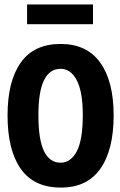

<svg xmlns="http://www.w3.org/2000/svg" viewBox="-20 -833 540 865"><path d="M253 12Q133 12 73.5 -72.5Q14 -157 14 -313Q14 -467 73.5 -551Q133 -635 253 -635Q371 -635 431.5 -551Q492 -467 492 -313Q492 -157 431.5 -72Q371 13 253 12ZM253 -100Q299 -100 326 -151.5Q353 -203 353 -315Q353 -419 326 -471Q299 -523 253 -523Q153 -523 153 -315Q153 -203 178.5 -151.5Q204 -100 253 -100ZM102 -724V-813H399V-724Z"/></svg>

Font: Inconsolata Black
Style: Regular
Weight: 900
Monospace: yes
Designer: Raph Levien, Cyreal, Brenton Simpson
Foundry: Raph Levien, Cyreal, Google
Version: Version 3.001; ttfautohint (v1.8.2.53-6de2)